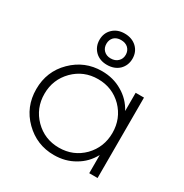

<svg xmlns="http://www.w3.org/2000/svg" viewBox="-174 -885 992 1034"><g transform="rotate(30 322.5 -368.0)"><path d="M306.6 -552.7Q261.7 -552.7 233.4 -580.1Q205.1 -608.4 205.1 -650.4Q205.1 -692.4 233.4 -719.7Q261.7 -747.1 306.6 -747.1Q352.5 -747.1 381.8 -719.7Q410.2 -692.4 410.2 -650.4Q410.2 -608.4 381.8 -580.1Q352.5 -552.7 306.6 -552.7ZM306.6 -707Q280.3 -707 263.7 -691.4Q248 -674.8 248 -650.4Q248 -625 263.7 -609.4Q280.3 -592.8 306.6 -592.8Q335 -592.8 351.6 -609.4Q368.2 -625 368.2 -650.4Q368.2 -674.8 351.6 -691.4Q335 -707 306.6 -707ZM516.6 -500Q529.3 -500 568.4 -500Q568.4 -375 568.4 0Q555.7 0 516.6 0Q516.6 -28.3 516.6 -113.3Q485.4 -54.7 428.7 -22.5Q373 10.7 301.8 10.7Q195.3 10.7 119.1 -64.5Q43 -139.6 43 -250Q43 -360.4 119.1 -435.5Q195.3 -510.7 301.8 -510.7Q373 -510.7 428.7 -477.5Q485.4 -445.3 516.6 -386.7Q516.6 -424.8 516.6 -500ZM305.7 -37.1Q394.5 -37.1 456.1 -98.6Q516.6 -161.1 516.6 -250Q516.6 -338.9 456.1 -401.4Q394.5 -462.9 305.7 -462.9Q216.8 -462.9 155.3 -401.4Q93.8 -338.9 93.8 -250Q93.8 -161.1 155.3 -98.6Q216.8 -37.1 305.7 -37.1Z"/></g></svg>

Font: LeFont
Style: ExtraLight
Weight: 200
Designer: Leryon MEDIA
Version: Version 1.0